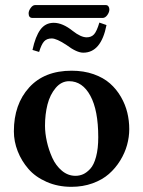

<svg xmlns="http://www.w3.org/2000/svg" viewBox="-20 -720 559 750"><path d="M380.9 -649.9H106.9Q91.8 -649.9 91.8 -668Q91.8 -677.7 99.9 -689Q107.9 -700.2 117.2 -700.2H393.1Q399.9 -700.2 403.6 -695.1Q407.2 -689.9 407.2 -683.1Q407.2 -672.4 399.2 -661.1Q391.1 -649.9 380.9 -649.9ZM318.8 -574.2Q336.4 -574.2 347.2 -585.7Q357.9 -597.2 368.2 -631.8L396 -622.1Q375 -514.2 305.2 -514.2Q279.8 -514.2 240.2 -543.9Q201.2 -569.8 182.1 -569.8Q162.6 -569.8 152.1 -558.1Q141.6 -546.4 132.8 -517.1L106.9 -524.9Q118.2 -577.6 137.7 -604.2Q157.2 -630.9 189.9 -630.9Q224.6 -630.9 264.2 -599.1Q295.9 -574.2 318.8 -574.2ZM250 -402.8Q219.7 -402.8 197.5 -376.5Q175.3 -350.1 165.5 -311.8Q155.8 -273.4 155.8 -229Q155.8 -199.7 163.1 -167Q170.4 -134.3 184.3 -103.5Q198.2 -72.8 221.9 -53Q245.6 -33.2 274.9 -33.2Q290.5 -33.2 304.4 -39.3Q318.4 -45.4 332.5 -60.5Q346.7 -75.7 355.2 -107.4Q363.8 -139.2 363.8 -184.1Q363.8 -289.1 333 -345.9Q302.2 -402.8 250 -402.8ZM34.2 -207Q34.2 -312.5 93.8 -378.2Q153.3 -443.8 259.8 -443.8Q307.1 -443.8 345.7 -430.2Q384.3 -416.5 409.7 -394Q435.1 -371.6 452.4 -341.6Q469.7 -311.5 477.3 -280Q484.9 -248.5 484.9 -215.8Q484.9 -184.6 476.3 -153.6Q467.8 -122.6 449.5 -92.8Q431.2 -63 405.3 -40.3Q379.4 -17.6 341.6 -3.9Q303.7 9.8 258.8 9.8Q206.1 9.8 162.1 -9.5Q118.2 -28.8 91.1 -60.1Q64 -91.3 49.1 -129.4Q34.2 -167.5 34.2 -207Z"/></svg>

Font: Linux Libertine G
Style: Semibold
Weight: 600
Designer: Philipp H. Poll
Foundry: Philipp H. Poll
Version: Version 5.1.1